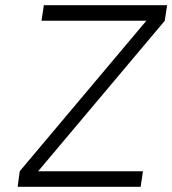

<svg xmlns="http://www.w3.org/2000/svg" viewBox="-20 -720 664 740"><path d="M48 0H522L531 -60H127L615 -640L624 -700H149L140 -640H544L56 -60Z"/></svg>

Font: Unageo
Style: Light-Italic
Weight: 300
Designer: Richard Sepsi
Foundry: Richard Sepsi
Version: Version 2.000